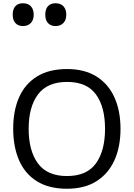

<svg xmlns="http://www.w3.org/2000/svg" viewBox="-20 -1149 821 1179"><path d="M720 -358Q720 -247 682.5 -164.5Q645 -82 572 -36Q499 10 391 10Q280 10 206.5 -36Q133 -82 97 -165Q61 -248 61 -359Q61 -469 97 -551Q133 -633 206.5 -679Q280 -725 392 -725Q499 -725 572 -679.5Q645 -634 682.5 -551.5Q720 -469 720 -358ZM156 -358Q156 -223 213 -145.5Q270 -68 391 -68Q513 -68 569 -145.5Q625 -223 625 -358Q625 -493 569 -569.5Q513 -646 392 -646Q271 -646 213.5 -569.5Q156 -493 156 -358ZM321 -989Q292 -989 275 -1007Q258 -1025 258 -1059Q258 -1092 274 -1110.5Q290 -1129 321 -1129Q353 -1129 370 -1110Q387 -1091 387 -1059Q387 -1026 369 -1007.5Q351 -989 321 -989ZM121 -989Q92 -989 75 -1007Q58 -1025 58 -1059Q58 -1092 74 -1110.5Q90 -1129 121 -1129Q153 -1129 170 -1110Q187 -1091 187 -1059Q187 -1026 169 -1007.5Q151 -989 121 -989Z"/></svg>

Font: Noto Sans Tifinagh Tawellemmet
Style: Regular
Weight: 400
Designer: JamraPatel
Foundry: JamraPatel LLC
Version: Version 2.006; ttfautohint (v1.8.4.7-5d5b)